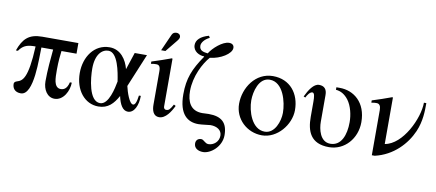

<svg xmlns="http://www.w3.org/2000/svg" viewBox="-77 -981 3398 1497"><g transform="rotate(10 1622.0 -232.5)"><path d="M467 -137C454 -82 427 -73 405 -73C375 -73 362 -97 356 -122C350 -147 350 -184 350 -218C350 -278 356 -338 360 -366H479V-450H193C87 -450 43 -404 9 -309H25C60 -360 98 -366 155 -366C143 -107 101 -86 60 -73C46 -69 37 -61 37 -50C37 -15 57 14 104 14C210 14 197 -288 201 -366H294C287 -296 278 -199 278 -112C278 -47 313 10 370 10C441 10 482 -73 482 -137Z M1015 -129C1008 -72 996 -52 982 -52C952 -52 923 -141 913 -187L1022 -450H925L880 -314C862 -386 813 -460 726 -460C604 -460 530 -350 530 -223C530 -87 609 10 717 10C795 10 836 -37 871 -100C885 -35 910 10 951 10C1001 10 1030 -53 1030 -129ZM832 -208C822 -155 795 -18 726 -18C637 -18 620 -199 620 -273C620 -387 671 -432 721 -432C795 -432 821 -282 832 -208Z M1124 -507H1158L1224 -588C1240 -607 1251 -621 1251 -633C1251 -653 1234 -662 1221 -662C1200 -662 1190 -654 1183 -639ZM1296 -107C1273 -66 1265 -56 1243 -56C1228 -56 1223 -69 1223 -79V-456L1219 -460C1167 -441 1116 -423 1064 -407V-389C1083 -393 1097 -393 1106 -393C1128 -393 1139 -381 1139 -344V-78C1139 -35 1152 10 1198 10C1250 10 1288 -51 1311 -99Z M1472 -683C1406 -665 1374 -632 1374 -593C1374 -542 1425 -518 1462 -518L1463 -515C1386 -403 1354 -324 1354 -200C1354 -39 1425 10 1509 10C1539 10 1594 1 1605 1C1657 1 1695 26 1695 69C1695 118 1654 150 1614 150C1586 150 1574 121 1553 121C1525 121 1511 139 1511 162C1511 200 1544 218 1583 218C1643 218 1726 151 1726 60C1726 -38 1679 -82 1576 -82C1555 -82 1543 -80 1525 -80C1430 -80 1401 -151 1401 -234C1401 -350 1460 -461 1508 -515C1591 -523 1676 -576 1676 -622C1676 -642 1663 -656 1637 -656C1585 -656 1512 -590 1486 -546C1453 -550 1419 -555 1419 -596C1419 -617 1439 -648 1481 -668Z M2233 -228C2233 -358 2155 -460 2019 -460C1881 -460 1795 -329 1795 -202C1795 -82 1893 10 2012 10C2133 10 2233 -112 2233 -228ZM2144 -191C2144 -125 2109 -22 2029 -22C1926 -22 1884 -161 1884 -244C1884 -313 1912 -428 1999 -428C2106 -428 2144 -276 2144 -191Z M2520 -460V-440C2559 -437 2591 -418 2619 -382C2654 -336 2669 -266 2669 -209C2669 -109 2636 -18 2549 -18C2467 -18 2447 -117 2447 -174V-385C2447 -432 2426 -455 2384 -455C2342 -455 2306 -398 2281 -345L2295 -339C2304 -358 2323 -388 2343 -388C2360 -388 2363 -356 2363 -318V-198C2363 -85 2397 10 2543 10C2666 10 2759 -95 2759 -225C2759 -382 2658 -460 2547 -460Z M3213 -460C3213 -336 3108 -113 2969 -90H2968V-456L2964 -460C2912 -441 2861 -423 2809 -407V-389C2826 -393 2844 -393 2851 -393C2873 -393 2884 -376 2884 -344V14H2907C3051 -19 3149 -126 3195 -232C3232 -317 3232 -399 3232 -460Z"/></g></svg>

Font: STIXGeneral
Style: Regular
Weight: 400
Designer: MicroPress Inc., with final additions and corrections provided by Coen Hoffman, Elsevier (retired)
Version: Version 1.1.0